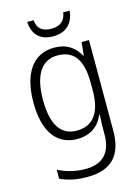

<svg xmlns="http://www.w3.org/2000/svg" viewBox="-141 -806 822 1124"><g transform="rotate(-15 270.5 -244.0)"><path d="M396 -728H357C351 -678 320 -653 267 -653C212 -653 182 -676 178 -728H139C143 -650 188 -607 266 -607C343 -607 390 -653 396 -728ZM252 -542C122 -542 52 -437 52 -262C52 -84 124 10 246 10C324 10 378 -27 405 -94H409C407 -64 406 -35 406 -8V24C406 133 354 192 247 192C184 192 128 176 82 152V207C127 228 179 240 246 240C397 240 461 160 461 18V-532H416L408 -452H405C375 -507 328 -542 252 -542ZM259 -493C365 -493 406 -417 406 -287V-241C406 -126 368 -38 255 -38C160 -38 110 -113 110 -262C110 -407 158 -493 259 -493Z"/></g></svg>

Font: Noto Sans Gujarati SemiCondensed Light
Style: Regular
Weight: 300
Width: 4
Designer: Jelle Bosma - Monotype Design Team, Universal Thirst
Foundry: Monotype Imaging Inc.
Version: Version 2.106